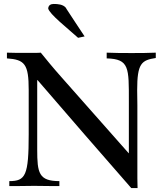

<svg xmlns="http://www.w3.org/2000/svg" viewBox="-20 -940 827 970"><path d="M407.5 -756C377.5 -800 346.5 -849 316.5 -894L312.5 -901C298.5 -918 271.5 -920 251.5 -920C235.5 -920 224.5 -913 223.5 -897C229.5 -869 321.5 -797 374.5 -749ZM767 -674C724 -672 687 -672 645 -672C603 -672 560 -672 519 -674V-645C634 -642 631 -597 631 -428V-166H630L294 -546C244 -602 213 -641 186 -674C178 -673 171 -673 163 -673H58C44 -673 29 -674 15 -674V-645C105 -639 125 -616 125 -486V-261C125 -53 109 -25 27 -25V0H69C97 0 121 -1 152 -1C188 -1 212 0 241 0H280V-25C176 -25 168 -66 168 -184V-256V-535H170C327 -352 485 -171 643 10H675C675 -6 674 -22 674 -39V-409C674 -438 673 -465 673 -485C673 -620 695 -636 767 -647Z"/></svg>

Font: Sibila
Style: Regular
Weight: 400
Designer: Stefan Peev
Foundry: Context Ltd
Version: Version 1.000